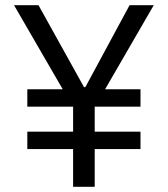

<svg xmlns="http://www.w3.org/2000/svg" viewBox="-20 -718 645 738"><path d="M520 -145V-212H344V-308H520V-375H384L571 -698H478L308 -383H303L128 -698H34L221 -375H85V-308H261V-212H85V-145H261V0H344V-145Z"/></svg>

Font: IBM Plex Thai Looped
Style: Regular
Weight: 400
Designer: Mike Abbink, Paul van der Laan, Pieter van Rosmalen, Ben Mitchell, Mark Frömberg
Foundry: Bold Monday
Version: Version 1.0